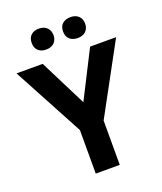

<svg xmlns="http://www.w3.org/2000/svg" viewBox="-154 -951 888 1050"><g transform="rotate(-20 290.0 -426.0)"><path d="M289.6 -390.1 428.2 -663.1H579.6L359.4 -257.8V0H219.7V-253.4L0 -663.1H152.3ZM134.8 -790.5Q134.8 -819.8 151.9 -835.7Q168.9 -851.6 197.8 -851.6Q227.5 -851.6 244.6 -834.7Q261.7 -817.9 261.7 -790.5Q261.7 -763.2 244.6 -746.6Q227.5 -730 197.8 -730Q168.9 -730 151.9 -745.8Q134.8 -761.7 134.8 -790.5ZM317.4 -790.5Q317.4 -822.3 335.9 -836.9Q354.5 -851.6 381.3 -851.6Q411.1 -851.6 428.5 -835.2Q445.8 -818.8 445.8 -790.5Q445.8 -762.7 428.2 -746.3Q410.6 -730 381.3 -730Q354.5 -730 335.9 -744.9Q317.4 -759.8 317.4 -790.5Z"/></g></svg>

Font: Bpm'online Open Sans
Style: Bold
Weight: 700
Foundry: Ascender Corporation
Version: Version 1.10